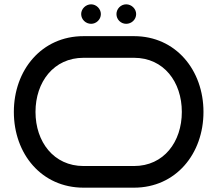

<svg xmlns="http://www.w3.org/2000/svg" viewBox="-20 -867 1004 887"><path d="M920 -350C920 -543 792 -700 599 -700H366C172 -700 44 -543 44 -350C44 -156 172 0 366 0H599C792 0 920 -156 920 -350ZM820 -350C820 -212 737 -100 599 -100H366C228 -100 144 -212 144 -350C144 -488 228 -600 366 -600H599C737 -600 820 -488 820 -350ZM446 -802C446 -826 425 -847 401 -847C376 -847 355 -826 355 -802C355 -777 376 -757 401 -757C425 -757 446 -777 446 -802ZM609 -802C609 -826 588 -847 563 -847C538 -847 518 -826 518 -802C518 -777 538 -757 563 -757C588 -757 609 -777 609 -802Z"/></svg>

Font: Bruno Ace
Style: Regular
Weight: 400
Designer: Astigmatic (AOETI)
Foundry: Astigmatic (AOETI)
Version: Version 1.000